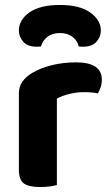

<svg xmlns="http://www.w3.org/2000/svg" viewBox="-20 -746 445 773"><path d="M209 -1Q199 2 181 4.5Q163 7 141 7Q96 7 76 -7.5Q56 -22 56 -64V-369Q56 -397 70 -417Q84 -437 109 -452Q142 -472 188.5 -483.5Q235 -495 286 -495Q390 -495 390 -425Q390 -408 385 -394Q380 -380 374 -370Q351 -375 318 -375Q289 -375 260 -368Q231 -361 209 -349ZM145 -559Q140 -558 136 -558Q132 -558 127 -558Q91 -558 73.5 -578Q56 -598 56 -623Q56 -666 98.5 -696Q141 -726 221 -726Q301 -726 343.5 -695.5Q386 -665 386 -623Q386 -598 368.5 -578Q351 -558 315 -558Q310 -558 306 -558Q302 -558 297 -559Q292 -582 272 -597.5Q252 -613 221 -613Q190 -613 170.5 -597.5Q151 -582 145 -559Z"/></svg>

Font: Baloo 2 Latin
Style: Bold
Weight: 400
Designer: Sarang Kulkarni and Ek Type
Foundry: Ek Type
Version: Version 1.001